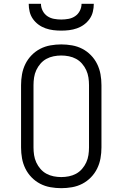

<svg xmlns="http://www.w3.org/2000/svg" viewBox="-20 -975 640 1003"><path d="M300 8Q272 8 243.5 3Q215 -2 190 -15Q165 -28 145 -48.5Q125 -69 112.5 -94.5Q100 -120 95 -148Q90 -176 90 -205V-530Q90 -559 95 -587Q100 -615 112.5 -640.5Q125 -666 145 -686.5Q165 -707 190 -720Q215 -733 243.5 -738Q272 -743 300 -743Q328 -743 356.5 -738Q385 -733 410 -720Q435 -707 455 -686.5Q475 -666 487.5 -640.5Q500 -615 505 -587Q510 -559 510 -530V-205Q510 -176 505 -148Q500 -120 487.5 -94.5Q475 -69 455 -48.5Q435 -28 410 -15Q385 -2 356.5 3Q328 8 300 8ZM300 -50Q320 -50 340 -54Q360 -58 377.5 -67.5Q395 -77 408.5 -92.5Q422 -108 430.5 -126.5Q439 -145 442 -165Q445 -185 445 -205V-530Q445 -550 442 -570Q439 -590 430.5 -608.5Q422 -627 408.5 -642.5Q395 -658 377.5 -667.5Q360 -677 340 -681Q320 -685 300 -685Q280 -685 260 -681Q240 -677 222.5 -667.5Q205 -658 191.5 -642.5Q178 -627 169.5 -608.5Q161 -590 158 -570Q155 -550 155 -530V-205Q155 -185 158 -165Q161 -145 169.5 -126.5Q178 -108 191.5 -92.5Q205 -77 222.5 -67.5Q240 -58 260 -54Q280 -50 300 -50ZM300 -815Q279 -815 258.5 -817.5Q238 -820 218 -827Q198 -834 181 -846.5Q164 -859 152 -876Q140 -893 135 -913.5Q130 -934 130 -955H194Q194 -936 203 -918.5Q212 -901 227.5 -890.5Q243 -880 262 -876.5Q281 -873 300 -873Q319 -873 338 -876.5Q357 -880 372.5 -890.5Q388 -901 397 -918.5Q406 -936 406 -955H470Q470 -934 465 -913.5Q460 -893 448 -876Q436 -859 419 -846.5Q402 -834 382 -827Q362 -820 341.5 -817.5Q321 -815 300 -815Z"/></svg>

Font: Iosevka Etoile Light
Style: Regular
Weight: 300
Designer: Belleve Invis
Foundry: Belleve Invis
Version: Version 25.0.1; ttfautohint (v1.8.4)